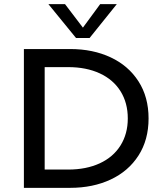

<svg xmlns="http://www.w3.org/2000/svg" viewBox="-20 -904 783 924"><path d="M695 -334Q695 -231 646.5 -155.5Q598 -80 512.5 -40Q427 0 318 0H95V-668H318Q427 -668 512.5 -628Q598 -588 646.5 -512.5Q695 -437 695 -334ZM595 -334Q595 -409 560 -465Q525 -521 460 -551Q395 -581 308 -581H195V-88H308Q395 -88 460 -118Q525 -148 560 -204Q595 -260 595 -334ZM346 -721 213 -884H293L379 -771L462 -884H542L411 -721Z"/></svg>

Font: Madhuban
Style: Regular
Weight: 400
Designer: jaikishan Patel
Foundry: MagicType
Version: Version 1.000